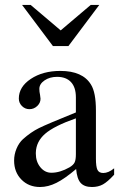

<svg xmlns="http://www.w3.org/2000/svg" viewBox="-20 -747 484 777"><path d="M441.9 -65.9V-40Q415.5 -11.2 396.5 -0.7Q377.4 9.8 352.1 9.8Q321.3 9.8 306.4 -6.8Q291.5 -23.4 288.1 -63Q242.2 -23.9 208.5 -7.1Q174.8 9.8 142.1 9.8Q96.2 9.8 66.7 -20.3Q37.1 -50.3 37.1 -97.2Q37.1 -122.1 46.9 -145.5Q56.6 -168.9 73.2 -184.1Q105 -212.4 137.5 -228.5Q169.9 -244.6 287.1 -292V-353Q287.1 -393.6 267.3 -414.8Q247.6 -436 210.9 -436Q181.2 -436 160.2 -421.6Q139.2 -407.2 139.2 -387.2Q139.2 -376 142.1 -362.8Q144 -349.1 144 -347.2Q144 -330.6 130.6 -317.9Q117.2 -305.2 99.1 -305.2Q81.5 -305.2 68.8 -317.9Q56.2 -330.6 56.2 -348.1Q56.2 -395.5 104.7 -427.7Q153.3 -460 224.1 -460Q314.5 -460 348.1 -404.8Q368.2 -373 368.2 -299.8V-105Q368.2 -71.8 374.5 -59.3Q380.9 -46.9 397.9 -46.9Q418.9 -46.9 441.9 -65.9ZM287.1 -123V-268.1Q199.2 -237.3 162.6 -205.6Q126 -173.8 125 -128.9V-125Q125 -92.8 143.3 -70.3Q161.6 -47.9 188 -47.9Q222.7 -47.9 261.2 -69.8Q276.9 -79.1 282 -89.8Q287.1 -100.6 287.1 -123ZM381.8 -727.1 256.8 -560.5H194.3L69.3 -727.1H104L225.6 -624L347.2 -727.1Z"/></svg>

Font: Accordance
Style: Regular
Weight: 400
Version: Version 1.1 (build May 11, 2018) Miklal Software Solutions, 